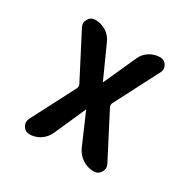

<svg xmlns="http://www.w3.org/2000/svg" viewBox="-124 -637 748 755"><g transform="rotate(30 250.0 -260.0)"><path d="M70.3 -51.8 172.9 -250Q177.7 -259.8 172.9 -269.5L70.3 -467.8Q61.5 -485.4 71.8 -502.4Q82 -519.5 101.6 -519.5Q128.9 -519.5 151.4 -505.4Q173.8 -491.2 184.6 -465.8L249 -323.2Q249 -322.3 250 -322.3Q251 -322.3 251 -323.2L316.4 -467.8Q326.2 -491.2 348.1 -505.4Q370.1 -519.5 396.5 -519.5Q415 -519.5 425.3 -503.4Q435.5 -487.3 426.8 -469.7L323.2 -269.5Q318.4 -259.8 323.2 -250L424.8 -53.7Q434.6 -36.1 424.3 -18.1Q414.1 0 392.6 0Q364.3 0 341.8 -15.1Q319.3 -30.3 307.6 -54.7L247.1 -194.3Q247.1 -195.3 246.1 -195.3Q245.1 -195.3 245.1 -194.3L182.6 -53.7Q171.9 -29.3 149.9 -14.6Q127.9 0 101.6 0Q82 0 71.8 -17.1Q61.5 -34.2 70.3 -51.8Z"/></g></svg>

Font: Rounded-X Mgen+ 1mn medium
Style: Regular
Weight: 500
Designer: [Source Han Sans]
Ryoko NISHIZUKA  (kana & ideographs); Paul D. Hunt (Latin, Greek & Cyrillic); Wenlong ZHANG  (bopomofo
Version: Version 1.059.20150602